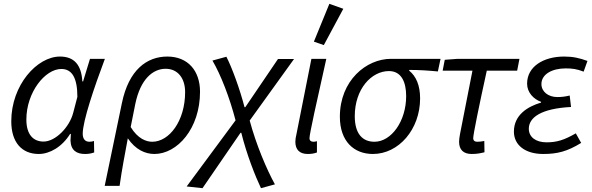

<svg xmlns="http://www.w3.org/2000/svg" viewBox="-20 -794 3097 1005"><path d="M183 12C240 12 305 -25 347 -93H351C350 -79 349 -65 349 -58C351 -6 382 12 425 12C445 12 458 9 473 4L472 -56C466 -54 458 -52 448 -52C423 -52 413 -70 413 -94C413 -160 473 -337 529 -486H451L415 -368H411C406 -457 366 -498 294 -498C174 -498 39 -349 39 -159C39 -49 94 12 183 12ZM208 -53C153 -53 118 -91 118 -168C118 -311 216 -433 301 -433C356 -433 385 -388 385 -287L363 -203C344 -129 271 -53 208 -53Z M528 179H606C619 87 632 23 649 -70C689 -11 740 12 788 12C908 12 1027 -121 1027 -314C1027 -424 963 -498 856 -498C749 -498 654 -429 618 -254ZM777 -52C746 -52 702 -67 664 -129L688 -249C715 -381 781 -434 847 -434C911 -434 949 -384 949 -312C949 -161 866 -52 777 -52Z M1040 191 1239 -99H1243C1271 14 1316 128 1346 191L1419 171C1376 93 1321 -36 1287 -163L1519 -485H1435L1264 -233H1260C1235 -329 1194 -441 1165 -497L1092 -477C1136 -402 1182 -283 1213 -164L957 182Z M1591 12C1611 12 1626 9 1639 4V-55C1630 -52 1624 -52 1620 -52C1608 -52 1600 -58 1600 -71C1600 -93 1638 -263 1688 -486H1610L1532 -93C1528 -77 1526 -63 1526 -52C1526 -11 1548 12 1591 12ZM1675 -558 1777 -748 1704 -774 1623 -576Z M1932 12C2067 12 2179 -117 2179 -279C2179 -347 2158 -395 2122 -424V-428C2173 -428 2220 -425 2272 -420L2286 -486H2026C1898 -486 1759 -373 1759 -183C1759 -55 1832 12 1932 12ZM1940 -52C1878 -52 1837 -93 1837 -186C1837 -328 1924 -422 2016 -422C2080 -422 2106 -366 2106 -291C2106 -159 2028 -52 1940 -52Z M2449 12C2478 12 2495 8 2516 3L2515 -56C2498 -53 2490 -52 2478 -52C2465 -52 2457 -58 2457 -71C2457 -90 2486 -233 2528 -424H2687L2699 -486H2375L2308 -481L2297 -424H2453L2388 -93C2385 -77 2383 -63 2383 -52C2383 -11 2405 12 2449 12Z M2823 12C2897 12 2949 -1 3022 -46L2994 -96C2933 -61 2895 -49 2841 -49C2784 -49 2748 -77 2748 -120C2748 -180 2814 -226 2969 -234L2962 -294C2937 -288 2919 -286 2897 -286C2850 -286 2814 -314 2814 -354C2814 -405 2869 -436 2941 -436C2975 -436 2999 -433 3035 -419L3055 -475C3014 -490 2980 -498 2933 -498C2825 -498 2739 -446 2739 -356C2739 -310 2773 -275 2812 -261V-257C2741 -236 2670 -192 2670 -105C2670 -34 2730 12 2823 12Z"/></svg>

Font: Source Sans Pro
Style: Italic
Weight: 400
Italic angle: -11°
Designer: Paul D. Hunt
Foundry: Adobe Systems Incorporated
Version: Version 3.006;hotconv 1.0.111;makeotfexe 2.5.65597